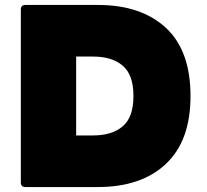

<svg xmlns="http://www.w3.org/2000/svg" viewBox="-20 -754 834 774"><path d="M82 0Q64 0 64 -18V-716Q64 -734 82 -734H375Q549 -734 648.5 -642Q748 -550 748 -367Q748 -186 648.5 -93Q549 0 375 0ZM355 -526H287V-208H355Q432 -208 475 -245Q518 -282 518 -367Q518 -452 475 -489Q432 -526 355 -526Z"/></svg>

Font: LINE Seed Sans Heavy
Style: Regular
Weight: 900
Designer: LINE VX Design & Dalton Maag Ltd & Sandoll Inc
Foundry: Dalton Maag Ltd
Version: Version 1.003